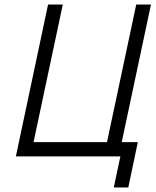

<svg xmlns="http://www.w3.org/2000/svg" viewBox="-20 -690 686 847"><path d="M50 0H511L482 137H546L588 -63H517L646 -670H581L452 -63H128L257 -670H192Z"/></svg>

Font: LT Wave Mono Light
Style: Italic
Weight: 300
Designer: Daniel Lyons
Version: Version 2.5 (Glyphs App)